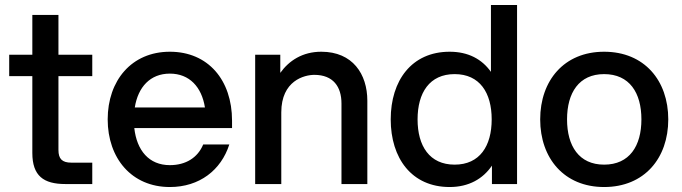

<svg xmlns="http://www.w3.org/2000/svg" viewBox="-20 -740 2742 772"><path d="M110 -680V-520H17V-434H110V-125C110 -33 155 0 243 0H351V-86H267C230 -86 215 -101 215 -137V-434H351V-520H215V-680Z M663 12C782 12 869 -56 902 -159H797C775 -106 727 -76 663 -76C579 -76 530 -135 520 -225H913V-255C913 -418 817 -532 663 -532C509 -532 413 -416 413 -260C413 -104 509 12 663 12ZM522 -308C535 -390 584 -444 663 -444C742 -444 791 -390 804 -308Z M1353 -324V0H1457V-335C1457 -442 1398 -532 1272 -532C1196 -532 1142 -496 1107 -447V-520H1006V0H1111V-288C1111 -416 1204 -439 1244 -439C1320 -439 1353 -391 1353 -324Z M2059 0V-720H1954V-451C1918 -502 1863 -532 1788 -532C1635 -532 1551 -416 1551 -260C1551 -104 1635 12 1788 12C1865 12 1922 -21 1958 -74V0ZM1808 -78C1707 -78 1659 -153 1659 -260C1659 -367 1707 -442 1808 -442C1909 -442 1957 -367 1957 -260C1957 -153 1909 -78 1808 -78Z M2409 12C2571 12 2667 -104 2667 -260C2667 -416 2571 -532 2409 -532C2248 -532 2152 -416 2152 -260C2152 -104 2248 12 2409 12ZM2409 -78C2308 -78 2260 -153 2260 -260C2260 -367 2308 -442 2409 -442C2511 -442 2559 -367 2559 -260C2559 -153 2511 -78 2409 -78Z"/></svg>

Font: Aspekta 500
Style: Regular
Weight: 500
Designer: Ivo Dolenc
Version: Version 2.100